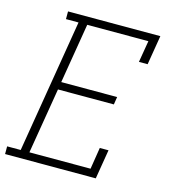

<svg xmlns="http://www.w3.org/2000/svg" viewBox="-116 -826 826 916"><g transform="rotate(15 296.5 -367.5)"><path d="M-7 0V-38H60L169 -697H107V-735H563L539 -590H496L514 -697H212L163 -401H439L433 -363H157L103 -38H405L422 -145H465L441 0Z"/></g></svg>

Font: Iosevka Curly Slab XLtEx
Style: Italic
Weight: 200
Width: 7
Italic angle: -9°
Monospace: yes
Designer: Belleve Invis
Foundry: Belleve Invis
Version: Version 11.1.0; ttfautohint (v1.8.3)